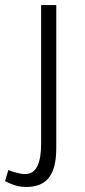

<svg xmlns="http://www.w3.org/2000/svg" viewBox="-27 -520 337 761"><path d="M6 154Q23 161 42 165.5Q61 170 72 170Q105 170 120.5 139.5Q136 109 136 50V-500H196V68Q196 147 167 184Q138 221 78 221Q60 221 46 218Q32 215 19.5 210Q7 205 -7 198Z"/></svg>

Font: Moderustic Light
Style: Regular
Weight: 300
Designer: Tural Alisoy
Foundry: TAFT Foundry
Version: Version 2.120